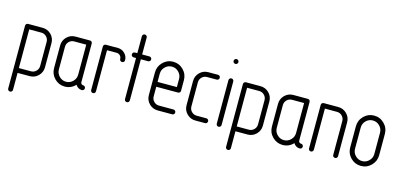

<svg xmlns="http://www.w3.org/2000/svg" viewBox="-71 -1099 3640 1744"><g transform="rotate(15 1749.0 -227.0)"><path d="M45.4 159.2V-431.6Q45.4 -441.4 52 -448Q58.6 -454.6 68.4 -454.6H204.6Q252 -454.6 285.2 -421.4Q318.4 -388.2 318.4 -340.8V-113.8Q318.4 -66.4 285.2 -33.2Q252 0 204.6 0H90.8V159.2Q90.8 168.9 84.2 175.3Q77.6 181.6 68.1 181.6Q58.6 181.6 52 175Q45.4 168.5 45.4 159.2ZM90.8 -45.4H204.6Q232.9 -45.4 252.9 -65.4Q272.9 -85.4 272.9 -113.8V-340.8Q272.9 -369.1 252.9 -389.2Q232.9 -409.2 204.6 -409.2H90.8Z M399.9 -127.4V-340.8Q399.9 -388.2 433.1 -421.4Q466.3 -454.6 513.7 -454.6H649.9Q659.7 -454.6 666 -448Q672.4 -441.4 672.4 -431.6V-68.4Q672.4 -58.6 679 -52Q685.5 -45.4 695.1 -45.4Q704.6 -45.4 711.2 -38.8Q717.8 -32.2 717.8 -22.7Q717.8 -13.2 711.2 -6.6Q704.6 0 695.3 0Q676.8 0 660.9 -9.3Q645 -18.6 636.2 -34.7Q595.7 8.8 536.1 9.3Q480 9.3 439.9 -30.8Q399.9 -70.8 399.9 -127.4ZM445.3 -127.4Q445.3 -90.3 472.2 -63.2Q499 -36.1 536.1 -36.1Q573.2 -36.1 600.1 -63Q627 -89.8 627 -127.4V-409.2H513.7Q485.4 -409.2 465.3 -389.2Q445.3 -369.1 445.3 -340.8Z M776.9 -22.9V-431.6Q776.9 -441.4 783.4 -448Q790 -454.6 799.8 -454.6H913.1Q950.2 -454.6 977.3 -427.7Q1004.4 -400.9 1004.4 -363.8Q1004.4 -354 997.8 -347.4Q991.2 -340.8 981.4 -340.8Q971.7 -340.8 965.1 -347.4Q958.5 -354 958.5 -363.8Q958.5 -382.3 945.3 -395.8Q932.1 -409.2 913.1 -409.2H822.3V-22.9Q822.3 -13.2 815.7 -6.6Q809.1 0 799.6 0Q790 0 783.4 -6.6Q776.9 -13.2 776.9 -22.9Z M1072.3 -454.6H1095.2V-613.8Q1095.2 -623.5 1101.8 -629.9Q1108.4 -636.2 1117.9 -636.2Q1127.4 -636.2 1134 -629.6Q1140.6 -623 1140.6 -613.8V-454.6H1208.5Q1218.3 -454.6 1224.9 -448Q1231.4 -441.4 1231.4 -431.9Q1231.4 -422.4 1224.9 -415.8Q1218.3 -409.2 1208.5 -409.2H1140.6V-22.9Q1140.6 -13.2 1134 -6.6Q1127.4 0 1117.9 0Q1108.4 0 1101.8 -6.6Q1095.2 -13.2 1095.2 -22.9V-409.2H1072.3Q1062.5 -409.2 1056.2 -415.8Q1049.8 -422.4 1049.8 -431.9Q1049.8 -441.4 1056.4 -448Q1063 -454.6 1072.3 -454.6Z M1294.9 -113.8V-327.1Q1294.9 -383.3 1335 -423.6Q1375 -463.9 1431.2 -463.9Q1487.3 -463.9 1527.3 -423.8Q1567.4 -383.8 1567.4 -327.1V-227.1Q1567.4 -217.3 1560.8 -210.9Q1554.2 -204.6 1544.9 -204.6H1340.3V-113.8Q1340.3 -85.4 1360.4 -65.4Q1380.4 -45.4 1408.7 -45.4H1544.9Q1554.7 -45.4 1561 -38.8Q1567.4 -32.2 1567.4 -22.7Q1567.4 -13.2 1560.8 -6.6Q1554.2 0 1544.9 0H1408.7Q1361.3 0 1328.1 -33.2Q1294.9 -66.4 1294.9 -113.8ZM1340.3 -250H1522V-327.1Q1522 -364.3 1495.1 -391.1Q1468.3 -418 1431.2 -418Q1394 -418 1367.2 -391.4Q1340.3 -364.7 1340.3 -327.1Z M1649.4 -113.8V-340.8Q1649.4 -388.2 1682.6 -421.4Q1715.8 -454.6 1763.2 -454.6H1854Q1863.8 -454.6 1870.1 -448Q1876.5 -441.4 1876.5 -431.9Q1876.5 -422.4 1869.9 -415.8Q1863.3 -409.2 1854 -409.2H1763.2Q1734.9 -409.2 1714.8 -389.2Q1694.8 -369.1 1694.8 -340.8V-113.8Q1694.8 -85.4 1714.8 -65.4Q1734.9 -45.4 1763.2 -45.4H1854Q1863.8 -45.4 1870.1 -38.8Q1876.5 -32.2 1876.5 -22.7Q1876.5 -13.2 1869.9 -6.6Q1863.3 0 1854 0H1763.2Q1715.8 0 1682.6 -33.2Q1649.4 -66.4 1649.4 -113.8Z M1958 -22.9V-431.6Q1958 -441.4 1964.6 -448Q1971.2 -454.6 1980.7 -454.6Q1990.2 -454.6 1996.8 -448Q2003.4 -441.4 2003.4 -431.6V-22.9Q2003.4 -13.2 1996.8 -6.6Q1990.2 0 1980.7 0Q1971.2 0 1964.6 -6.6Q1958 -13.2 1958 -22.9ZM1964.6 -597.4Q1958 -604 1958 -613.5Q1958 -623 1964.6 -629.6Q1971.2 -636.2 1980.7 -636.2Q1990.2 -636.2 1996.8 -629.6Q2003.4 -623 2003.4 -613.5Q2003.4 -604 1996.8 -597.4Q1990.2 -590.8 1980.7 -590.8Q1971.2 -590.8 1964.6 -597.4Z M2094.2 159.2V-431.6Q2094.2 -441.4 2100.8 -448Q2107.4 -454.6 2117.2 -454.6H2253.4Q2300.8 -454.6 2334 -421.4Q2367.2 -388.2 2367.2 -340.8V-113.8Q2367.2 -66.4 2334 -33.2Q2300.8 0 2253.4 0H2139.6V159.2Q2139.6 168.9 2133.1 175.3Q2126.5 181.6 2116.9 181.6Q2107.4 181.6 2100.8 175Q2094.2 168.5 2094.2 159.2ZM2139.6 -45.4H2253.4Q2281.7 -45.4 2301.8 -65.4Q2321.8 -85.4 2321.8 -113.8V-340.8Q2321.8 -369.1 2301.8 -389.2Q2281.7 -409.2 2253.4 -409.2H2139.6Z M2448.7 -127.4V-340.8Q2448.7 -388.2 2481.9 -421.4Q2515.1 -454.6 2562.5 -454.6H2698.7Q2708.5 -454.6 2714.8 -448Q2721.2 -441.4 2721.2 -431.6V-68.4Q2721.2 -58.6 2727.8 -52Q2734.4 -45.4 2743.9 -45.4Q2753.4 -45.4 2760 -38.8Q2766.6 -32.2 2766.6 -22.7Q2766.6 -13.2 2760 -6.6Q2753.4 0 2744.1 0Q2725.6 0 2709.7 -9.3Q2693.8 -18.6 2685.1 -34.7Q2644.5 8.8 2585 9.3Q2528.8 9.3 2488.8 -30.8Q2448.7 -70.8 2448.7 -127.4ZM2494.1 -127.4Q2494.1 -90.3 2521 -63.2Q2547.9 -36.1 2585 -36.1Q2622.1 -36.1 2648.9 -63Q2675.8 -89.8 2675.8 -127.4V-409.2H2562.5Q2534.2 -409.2 2514.2 -389.2Q2494.1 -369.1 2494.1 -340.8Z M2825.7 -22.9V-431.6Q2825.7 -441.4 2832.3 -448Q2838.9 -454.6 2848.6 -454.6H2984.9Q3032.2 -454.6 3065.4 -421.4Q3098.6 -388.2 3098.6 -340.8V-22.9Q3098.6 -13.2 3092 -6.6Q3085.4 0 3075.9 0Q3066.4 0 3059.8 -6.6Q3053.2 -13.2 3053.2 -22.9V-340.8Q3053.2 -369.1 3033.2 -389.2Q3013.2 -409.2 2984.9 -409.2H2871.1V-22.9Q2871.1 -13.2 2864.5 -6.6Q2857.9 0 2848.4 0Q2838.9 0 2832.3 -6.6Q2825.7 -13.2 2825.7 -22.9Z M3184.6 -127.4V-327.1Q3184.6 -383.3 3224.6 -423.6Q3264.6 -463.9 3320.8 -463.9Q3377 -463.9 3417 -423.8Q3457 -383.8 3457 -327.1V-127.4Q3457 -71.3 3417 -31Q3377 9.3 3320.8 9.3Q3264.6 9.3 3224.6 -30.8Q3184.6 -70.8 3184.6 -127.4ZM3230 -127.4Q3230 -90.3 3256.8 -63.2Q3283.7 -36.1 3320.8 -36.1Q3357.9 -36.1 3384.8 -63Q3411.6 -89.8 3411.6 -127.4V-327.1Q3411.6 -364.3 3384.8 -391.1Q3357.9 -418 3320.8 -418Q3283.7 -418 3256.8 -391.4Q3230 -364.7 3230 -327.1Z"/></g></svg>

Font: OpenGost Type A TT
Style: Regular
Weight: 400
Version: Version 0.3